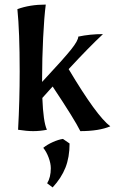

<svg xmlns="http://www.w3.org/2000/svg" viewBox="-20 -567 502 839"><path d="M59 0Q66 -128 66 -255Q66 -429 56 -527Q110 -547 180 -547Q173 -494 168.5 -402Q164 -310 164 -227V-209Q260 -312 291 -351Q322 -390 322 -407Q373 -418 430 -418Q369 -361 280 -265Q402 -60 462 -15Q412 6 331 6Q306 -45 210 -189L165 -139Q169 -34 185 0Q155 6 125 6Q97 6 59 0ZM186 234Q202 208 202 168Q202 147 192.5 121.5Q183 96 169 79Q186 65 210.5 54Q235 43 255 40L284 60Q284 120 266 165.5Q248 211 210 252Z"/></svg>

Font: Mirza Medium
Style: Regular
Weight: 500
Designer: Arabic design by Kourosh Beigpour, Latin design by Eduardo Tunni, engineering by Lasse Fister
Version: Version 1.0010g